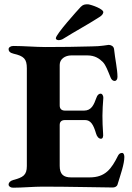

<svg xmlns="http://www.w3.org/2000/svg" viewBox="-20 -869 615 894"><path d="M20 -640C20 -631 26 -623 43 -619C91 -608 105 -595 105 -551V-96C105 -53 87 -43 42 -31C27 -27 20 -18 20 -10C20 -2 28 5 41 5C82 5 138 0 179 0C297 0 471 4 505 4C514 4 524 0 527 -9C541 -55 559 -105 559 -138C559 -147 556 -157 549 -157C541 -157 535 -154 530 -145C499 -83 471 -43 397 -43H311C275 -43 258 -58 258 -97V-287C258 -302 266 -310 283 -310H376C402 -310 415 -289 427 -248C431 -233 440 -223 450 -223C458 -223 462 -231 460 -249C458 -275 457 -305 457 -330C457 -355 459 -386 461 -411C462 -425 455 -433 449 -433C441 -433 433 -427 429 -414C417 -381 406 -354 371 -354H283C268 -354 258 -361 258 -378V-567C258 -594 283 -611 312 -611H387C422 -611 443 -596 459 -580C473 -565 481 -542 495 -508C499 -497 507 -492 514 -492C521 -492 527 -499 527 -511C527 -546 516 -593 511 -641C509 -655 495 -660 486 -660C481 -660 450 -653 408 -653C346 -651 260 -650 192 -650C146 -650 91 -655 42 -655C29 -655 20 -648 20 -640ZM240 -691C240 -686 244 -683 252 -682C261 -682 270 -685 277 -690C328 -722 391 -756 442 -789C455 -797 459 -803 461 -811C464 -827 406 -847 390 -849C375 -849 367 -848 356 -837C340 -820 240 -709 240 -691Z"/></svg>

Font: EB Garamond
Style: Bold
Weight: 700
Designer: Georg Duffner and Octavio Pardo
Foundry: Georg Duffner
Version: Version 1.000;PS 001.000;hotconv 1.0.88;makeotf.lib2.5.64775